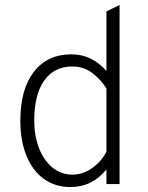

<svg xmlns="http://www.w3.org/2000/svg" viewBox="-20 -742 598 774"><path d="M62 -256Q62 -382 116.5 -452.5Q171 -523 268 -523Q350 -523 409 -456V-696L462 -722V0H409V-59Q352 12 264 12Q202 12 156.5 -21Q111 -54 86.5 -114.5Q62 -175 62 -256ZM409 -130V-385Q388 -420 353 -447Q318 -474 272 -474Q198 -474 158 -417Q118 -360 118 -256Q118 -195 137 -145.5Q156 -96 191 -67Q226 -38 272 -38Q313 -38 350 -63.5Q387 -89 409 -130Z"/></svg>

Font: Overpass ExtraLight
Style: Regular
Weight: 200
Designer: Delve Withrington, Thomas Jockin
Foundry: Delve Fonts
Version: Version 3.000;DELV;Overpass